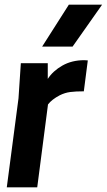

<svg xmlns="http://www.w3.org/2000/svg" viewBox="-20 -800 456 820"><path d="M290 -601H160L274 -780H416ZM139 0H9L59 -380L69 -530H184V-463Q206 -497 246.5 -520Q287 -543 340 -543L355 -542L338 -410Q303 -410 280 -407Q257 -404 235 -393Q201 -375 185 -354Z"/></svg>

Font: Tanohe Sans SemiBold
Style: Italic
Weight: 600
Designer: Village Type and Design LLC & Cristiano Sobral
Foundry: Cooper Hewitt Smithsonian Design Museum
Version: Version 1.00;September 29, 2021;FontCreator 13.0.0.2655 64-b